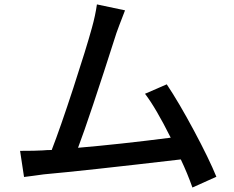

<svg xmlns="http://www.w3.org/2000/svg" viewBox="-20 -795 1040 854"><path d="M942.4 -8.8 835.9 39.1Q813.5 -24.4 784.2 -85.9Q350.6 -35.2 174.8 -19.5Q160.2 -17.6 128.9 -13.2Q97.7 -8.8 86.9 -7.8L69.3 -124Q138.7 -124 168.9 -126Q174.8 -127 189 -127.4Q203.1 -127.9 210 -127.9Q248 -225.6 306.2 -403.8Q364.3 -582 388.7 -670.9Q404.3 -726.6 411.1 -775.4L536.1 -749Q503.9 -666 498 -648.4Q377 -269.5 327.1 -137.7Q510.7 -153.3 739.3 -182.6Q672.9 -315.4 625 -377.9L721.7 -419.9Q775.4 -339.8 842.8 -213.9Q910.2 -87.9 942.4 -8.8Z"/></svg>

Font: Gen Shin Gothic Medium
Style: Regular
Weight: 500
Designer: [Source Han Sans]
Ryoko NISHIZUKA  (kana & ideographs); Paul D. Hunt (Latin, Greek & Cyrillic); Wenlong ZHANG  (bopomofo
Version: Version 1.002.20150607